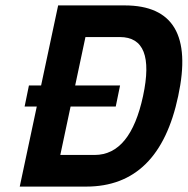

<svg xmlns="http://www.w3.org/2000/svg" viewBox="-20 -690 694 710"><path d="M441 -670H195L132 -374H87L71 -296H116L53 0H299C479 0 592 -112 639 -335C687 -558 621 -670 441 -670ZM203 -117 241 -296H408L424 -374H258L296 -553H423C512 -553 540 -480 509 -335C478 -191 419 -117 330 -117Z"/></svg>

Font: LT Wave Mono Bold
Style: Italic
Weight: 700
Designer: Daniel Lyons
Version: Version 2.5 (Glyphs App)